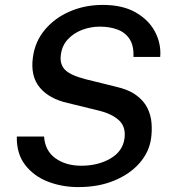

<svg xmlns="http://www.w3.org/2000/svg" viewBox="-20 -752 704 782"><path d="M299 10Q232 10 174.5 -12.5Q117 -35 82 -80.8Q47 -126.5 48.5 -196H159.5Q163.5 -137.5 206 -107.2Q248.5 -77 311 -77Q379 -77 429.5 -106.2Q480 -135.5 487 -188Q493.5 -235 464.8 -261.8Q436 -288.5 382.5 -301.5L256 -332.5Q180 -349.5 141.8 -395.8Q103.5 -442 114 -518.5Q122.5 -582.5 162.5 -630.5Q202.5 -678.5 264 -705.2Q325.5 -732 399 -732Q479.5 -732 533 -701.2Q586.5 -670.5 611.8 -621.8Q637 -573 632.5 -520H523.5Q525.5 -566 507.8 -593Q490 -620 458.2 -631.8Q426.5 -643.5 387 -643.5Q348.5 -643.5 314 -630.2Q279.5 -617 256 -591.5Q232.5 -566 228 -529.5Q222.5 -492.5 243.2 -469.5Q264 -446.5 326 -430L449.5 -399.5Q503.5 -387.5 535 -364.2Q566.5 -341 580.8 -311.2Q595 -281.5 597.2 -250Q599.5 -218.5 595.5 -189.5Q588 -133.5 549 -88.5Q510 -43.5 446 -16.8Q382 10 299 10Z"/></svg>

Font: Public Sans Medium
Style: Italic
Weight: 500
Italic angle: -8°
Designer: The Public Sans project authors (U.S. Web Design System). Libre Franklin designed by Pablo Impallari and Rodrigo Fuenzal
Version: Version 1.007; ttfautohint (v1.8.1) -l 8 -r 50 -G 200 -x 14 